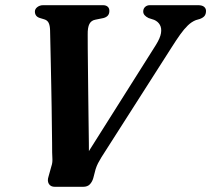

<svg xmlns="http://www.w3.org/2000/svg" viewBox="-20 -720 814 740"><path d="M532 -675.5Q532 -686.5 539.2 -693.2Q546.5 -700 557.5 -700H743.5Q759 -700 766.5 -693.8Q774 -687.5 774 -678Q774 -666.5 768.8 -659.2Q763.5 -652 750.5 -647L735 -642.5Q718.5 -636 704 -622Q689.5 -608 674.5 -587Q659.5 -566 641.5 -537.5L371 -114Q363.5 -102 358 -91.2Q352.5 -80.5 348.5 -68L339.5 -33.5Q335.5 -19.5 326.5 -9.8Q317.5 0 300 0H191.5Q175 0 168.2 -11.5Q161.5 -23 167 -39.5L178 -79Q182.5 -92 182 -106.2Q181.5 -120.5 181 -132.5Q181 -143 180.8 -168.8Q180.5 -194.5 180 -230.2Q179.5 -266 179 -307.8Q178.5 -349.5 177.5 -392.5Q176.5 -435.5 175.8 -475.8Q175 -516 174.2 -549Q173.5 -582 173 -603.5Q172.5 -621.5 167.5 -631.8Q162.5 -642 150.5 -645.5L132.5 -651Q123.5 -654 119 -660.2Q114.5 -666.5 114.5 -675.5Q114.5 -685.5 124 -692.8Q133.5 -700 146.5 -700H377Q388.5 -700 395 -694.2Q401.5 -688.5 401.5 -678Q401.5 -667 395.8 -660.2Q390 -653.5 379 -650.5L347 -644Q331.5 -641 324.5 -627.5Q317.5 -614 318 -586.5Q318 -566.5 318.2 -532.8Q318.5 -499 319 -456Q319.5 -413 320 -364.8Q320.5 -316.5 321.2 -266.5Q322 -216.5 322.5 -169.2Q323 -122 323 -81.5L276.5 -64.5L581 -547Q597.5 -573.5 600.5 -592.5Q603.5 -611.5 596.2 -624.2Q589 -637 574 -643.5L552.5 -650.5Q532 -660.5 532 -675.5Z"/></svg>

Font: Fraunces SemiBold
Style: Italic
Weight: 600
Italic angle: -16°
Version: Version 1.000;[b76b70a41]